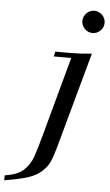

<svg xmlns="http://www.w3.org/2000/svg" viewBox="-191 -754 560 979"><g transform="rotate(5 89.0 -264.5)"><path d="M-131 186V161Q-99 156 -75.5 147Q-52 138 -36 124Q-20 110 -8 91.5Q4 73 12 50Q20 27 28 -1Q36 -29 45 -61L155 -465H66L71 -490H146Q202 -490 258 -496L122 -2Q108 47 96.5 72Q85 97 58.5 121.5Q32 146 -12 160Q-56 174 -131 186ZM212 -618Q195 -635 195 -658Q195 -681 212 -698Q229 -715 252 -715Q275 -715 292 -698Q309 -681 309 -658Q309 -635 292 -618Q275 -601 252 -601Q229 -601 212 -618Z"/></g></svg>

Font: Justus
Style: Italic
Weight: 400
Italic angle: -12°
Version: Version 001.001